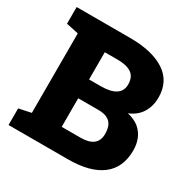

<svg xmlns="http://www.w3.org/2000/svg" viewBox="-161 -856 984 1002"><g transform="rotate(30 331.5 -355.5)"><path d="M377.4 0H19.5V-100.1L93.3 -115.7V-594.7L19.5 -610.4V-710.9H341.3Q475.6 -710.9 550.8 -661.6Q626 -612.3 626 -514.6Q626 -464.4 602.1 -424.6Q578.1 -384.8 528.3 -364.3Q570.8 -354.5 597.7 -333Q624.5 -310.5 637.2 -279.1Q649.9 -247.6 649.9 -210.9Q649.9 -106.4 580.1 -53.2Q510.3 0 377.4 0ZM341.3 -580.1H264.6V-416H334Q454.6 -416 454.6 -495.1Q454.6 -539.6 426.5 -559.8Q398.4 -580.1 341.3 -580.1ZM385.7 -302.7H264.6V-130.4H377.4Q479.5 -130.4 479.5 -211.4Q479.5 -241.7 469.7 -262.7Q450.2 -302.7 385.7 -302.7Z"/></g></svg>

Font: Battambang Black
Style: Regular
Weight: 900
Designer: Danh Hong
Version: Version 8.002; ttfautohint (v1.8.3)